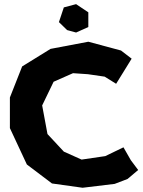

<svg xmlns="http://www.w3.org/2000/svg" viewBox="-20 -886 685 918"><path d="M609.4 -605.5 558.6 -644.5 402.3 -686.5 221.7 -652.3 85.9 -568.4 27.3 -419.9V-273.4L108.4 -99.6L228.5 -8.8L375 11.7L528.3 -6.8L589.8 -30.3L640.6 -73.2L605.5 -120.1L570.3 -181.6L483.4 -139.6L370.1 -123L285.2 -161.1L207 -245.1L181.6 -381.8L236.3 -495.1L329.1 -536.1L400.4 -531.2L480.5 -519.5L535.2 -485.4L578.1 -554.7ZM343.8 -730.5 402.3 -756.8V-827.1L343.8 -866.2L285.2 -850.6L261.7 -780.3L300.8 -742.2Z"/></svg>

Font: MaokenAssortedSans-Lite
Style: Lite
Weight: 400
Version: Version 1.400